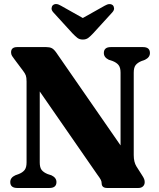

<svg xmlns="http://www.w3.org/2000/svg" viewBox="-20 -934 788 954"><path d="M260.5 -29.5Q260.5 0 225.5 0H66Q31 0 31 -29.5Q31 -51.5 56 -63L72.5 -69Q92 -76.5 102 -89Q112 -101.5 112 -127V-529Q112 -549 108.2 -559.2Q104.5 -569.5 94 -583L53.5 -637Q44.5 -648.5 39.8 -656.2Q35 -664 35 -674Q35 -700 65.5 -700H209.5Q226 -700 236.2 -695.2Q246.5 -690.5 258 -675L579 -211.5V-573Q579 -598 569.2 -610.5Q559.5 -623 539 -631L520.5 -637Q496 -649 496 -670.5Q496 -700 530.5 -700H690.5Q725 -700 725 -670.5Q725 -649 700.5 -637L684 -631Q664 -623 654.2 -610.8Q644.5 -598.5 644.5 -573V-163.5Q644.5 -128.5 658 -107L683.5 -67Q693.5 -52 696.2 -44.5Q699 -37 699 -29Q699 -16 690.5 -8Q682 0 668 0H512.5Q485 0 485 -24Q485 -32 481 -40.2Q477 -48.5 462.5 -68L177.5 -479.5V-126.5Q177.5 -101.5 187.2 -89.2Q197 -77 217 -69L235.5 -63Q260.5 -51 260.5 -29.5ZM443 -768.5Q430 -754.5 419 -746Q408 -737.5 391.5 -737.5Q375 -737.5 364.2 -746Q353.5 -754.5 340 -768.5L245.5 -872Q235.5 -883 236.2 -892.8Q237 -902.5 242.5 -908Q257.5 -921 283 -905.5L391.5 -844.5L500 -905.5Q525.5 -920.5 540.5 -908Q546 -902.5 546.8 -892.8Q547.5 -883 537.5 -872Z"/></svg>

Font: Fraunces 72pt Soft
Style: Bold
Weight: 700
Version: Version 1.000;[b76b70a41]